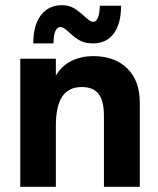

<svg xmlns="http://www.w3.org/2000/svg" viewBox="-20 -719 610 739"><path d="M58 -493H195V-428Q218 -467 256 -485Q294 -503 338 -503Q422 -503 470 -455.5Q518 -408 518 -325V0H380V-274Q380 -331 359.5 -357.5Q339 -384 295 -384Q244 -384 219.5 -347.5Q195 -311 195 -233V0H58ZM247 -594Q238 -602 229 -608.5Q220 -615 212 -615Q200 -615 193 -599Q186 -583 186 -552H108Q108 -622 137.5 -660.5Q167 -699 218 -699Q245 -699 264.5 -687.5Q284 -676 304 -657Q316 -646 324 -640.5Q332 -635 340 -635Q350 -635 357 -651.5Q364 -668 364 -697H446Q446 -627 417.5 -589.5Q389 -552 338 -552Q307 -552 286.5 -563.5Q266 -575 247 -594Z"/></svg>

Font: Hanken Grotesk ExtraBold
Style: Regular
Weight: 800
Designer: Alfredo Marco Pradil
Foundry: Hanken Design Co.
Version: Version 3.014